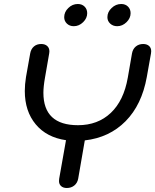

<svg xmlns="http://www.w3.org/2000/svg" viewBox="-20 -930 776 960"><path d="M736 -674Q736 -667 735 -663L714 -545Q689 -406 608 -324Q527 -242 404 -228L371 -37Q367 -15 351.5 -2.5Q336 10 314 10Q296 10 285.5 0.5Q275 -9 275 -25Q275 -33 276 -37L310 -229Q213 -243 158.5 -308.5Q104 -374 104 -475Q104 -508 110 -545L131 -663Q135 -685 149.5 -697.5Q164 -710 186 -710Q205 -710 216 -700Q227 -690 227 -673Q227 -667 226 -663L205 -542Q197 -497 197 -466Q197 -304 370 -304Q469 -304 534 -365.5Q599 -427 619 -542L640 -663Q644 -685 659 -697.5Q674 -710 696 -710Q714 -710 725 -700.5Q736 -691 736 -674ZM301 -844Q301 -870 321.5 -890Q342 -910 369 -910Q390 -910 403 -897Q416 -884 416 -864Q416 -839 395.5 -819Q375 -799 349 -799Q328 -799 314.5 -812Q301 -825 301 -844ZM517 -844Q517 -870 538 -890Q559 -910 586 -910Q607 -910 620 -897Q633 -884 633 -864Q633 -839 612.5 -819Q592 -799 566 -799Q545 -799 531 -812Q517 -825 517 -844Z"/></svg>

Font: Kodchasan Medium
Style: Italic
Weight: 500
Italic angle: -10°
Version: Version 1.000; ttfautohint (v1.6)